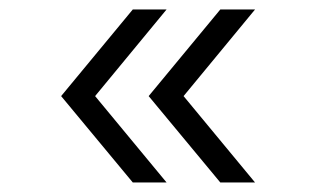

<svg xmlns="http://www.w3.org/2000/svg" viewBox="-20 -483 671 408"><path d="M109.9 -278.8 262.2 -462.9H334L182.1 -278.8L334 -95.2H262.2ZM295.9 -278.8 448.2 -462.9H522L370.1 -278.8L522 -95.2H448.2Z"/></svg>

Font: Oakes Grotesk
Style: Regular
Weight: 400
Designer: Samuel Oakes
Foundry: Samuel Oakes
Version: Version 1.0 | wf-rip DC20170320